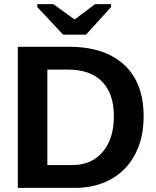

<svg xmlns="http://www.w3.org/2000/svg" viewBox="-20 -916 762 936"><path d="M680.2 -349.1Q680.2 -242.7 638.4 -163.3Q596.7 -84 520.3 -42Q443.8 0 345.2 0H66.9V-688H315.9Q489.7 -688 585 -600.3Q680.2 -512.7 680.2 -349.1ZM535.2 -349.1Q535.2 -460 477.5 -518.3Q419.9 -576.7 313 -576.7H210.9V-111.3H333Q425.8 -111.3 480.5 -175.3Q535.2 -239.3 535.2 -349.1ZM399.4 -747.1H287.6L161.6 -881.8V-896H239.7L342.8 -821.8H344.7L443.8 -896H521.5V-881.8Z"/></svg>

Font: Liberation Sans
Style: Bold
Weight: 700
Designer: Steve Matteson
Foundry: Ascender Corporation
Version: Version 2.1.5